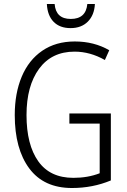

<svg xmlns="http://www.w3.org/2000/svg" viewBox="-20 -933 639 963"><path d="M536 -364V-28Q445 10 341 10Q200 10 127 -88Q54 -186 54 -356Q54 -465 89 -548.5Q124 -632 192 -678.5Q260 -725 355 -725Q452 -725 528 -681L506 -632Q432 -674 354 -674Q239 -674 176 -588Q113 -502 113 -356Q113 -207 172 -124Q231 -41 348 -41Q421 -41 480 -64V-313H328V-364ZM334 -792Q280 -792 249 -823.5Q218 -855 215 -913H254Q260 -838 335 -838Q411 -838 418 -913H456Q453 -857 420.5 -824.5Q388 -792 334 -792Z"/></svg>

Font: Noto Sans Display Light Narrow
Style: Regular
Weight: 300
Width: 4
Designer: Monotype Design team
Foundry: Monotype Imaging Inc.
Version: Version 1.000